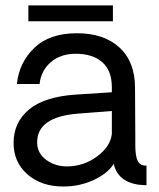

<svg xmlns="http://www.w3.org/2000/svg" viewBox="-20 -679 584 704"><path d="M394 -601.1H84V-659.2H394ZM211.9 4.9Q131.8 4.9 80.8 -39.6Q29.8 -84 29.8 -154.8Q29.8 -230 85.9 -277.1Q142.1 -324.2 255.9 -332L390.1 -340.8V-358.9Q390.1 -419.9 355 -450.9Q319.8 -481.9 257.8 -481.9Q202.6 -481.9 166.7 -451.4Q130.9 -420.9 125 -371.1H42Q49.8 -449.2 105.5 -503.2Q161.1 -557.1 262.2 -557.1Q361.3 -557.1 418.2 -504.6Q475.1 -452.1 475.1 -356.9Q475.1 -316.9 475.6 -268.1Q476.1 -219.2 476.1 -185.1Q476.1 -150.9 476.1 -147Q476.1 -105 485.6 -87.9Q495.1 -70.8 517.1 -71.8V0Q505.9 0 485.8 -2Q411.6 -14.2 397 -78.1Q375 -43 323.5 -19Q272 4.9 211.9 4.9ZM225.1 -68.8Q286.1 -68.8 335.4 -105Q384.8 -141.1 390.1 -188V-272L264.2 -262.2Q116.2 -250 116.2 -157.2Q116.2 -117.2 149.2 -93Q182.1 -68.8 225.1 -68.8Z"/></svg>

Font: ø
Style: ø
Weight: 400
Designer: Samuel Oakes
Foundry: Samuel Oakes
Version: Version 1.000;PS 001.000;hotconv 1.0.88;makeotf.lib2.5.64775